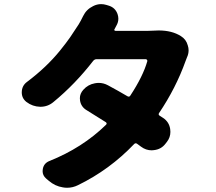

<svg xmlns="http://www.w3.org/2000/svg" viewBox="-20 -849 1040 926"><path d="M721.7 -701.2Q733.4 -702.1 745.1 -702.1Q809.6 -702.1 852.5 -674.8Q877.9 -659.2 885.7 -629.9Q889.6 -618.2 889.6 -606.4Q889.6 -588.9 881.8 -572.3Q877.9 -563.5 875 -554.7Q828.1 -423.8 747.1 -303.7Q742.2 -295.9 750 -291Q758.8 -285.2 766.6 -280.3Q795.9 -260.7 800.8 -226.6Q801.8 -219.7 801.8 -212.9Q801.8 -186.5 785.2 -165L778.3 -156.2Q757.8 -128.9 722.7 -125Q716.8 -124 711.9 -124Q683.6 -124 660.2 -141.6Q651.4 -148.4 641.6 -155.3Q633.8 -161.1 627 -154.3Q508.8 -30.3 356.4 43.9Q331.1 56.6 303.7 56.6Q293 56.6 283.2 54.7Q245.1 48.8 214.8 22.5L202.1 11.7Q185.5 -2.9 185.5 -23.4Q185.5 -28.3 186.5 -34.2Q191.4 -61.5 217.8 -72.3Q377 -135.7 491.2 -247.1Q498 -253.9 490.2 -259.8Q442.4 -290 396.5 -318.4Q371.1 -334 366.2 -363.3Q365.2 -369.1 365.2 -375Q365.2 -397.5 381.8 -416Q404.3 -441.4 437.5 -447.3Q447.3 -449.2 456.1 -449.2Q479.5 -449.2 501 -437.5Q551.8 -410.2 594.7 -384.8Q603.5 -379.9 608.4 -387.7Q669.9 -481.4 690.4 -553.7Q691.4 -556.6 689 -560.1Q686.5 -563.5 683.6 -563.5H445.3Q436.5 -563.5 429.7 -555.7Q342.8 -443.4 238.3 -357.4Q210.9 -334 174.8 -334Q173.8 -334 173.8 -334Q136.7 -335 107.4 -357.4Q85 -375 85 -403.3Q85 -435.5 110.4 -454.1Q157.2 -489.3 197.3 -527.3Q237.3 -565.4 268.6 -604Q299.8 -642.6 318.4 -669.4Q336.9 -696.3 359.4 -731.4Q369.1 -747.1 380.9 -771.5Q396.5 -803.7 428.7 -819.3Q447.3 -829.1 467.8 -829.1Q480.5 -829.1 493.2 -825.2L505.9 -821.3Q536.1 -811.5 546.9 -781.2Q550.8 -769.5 550.8 -758.8Q550.8 -741.2 541 -724.6Q537.1 -716.8 532.2 -708Q530.3 -706.1 531.7 -703.1Q533.2 -700.2 537.1 -700.2H693.4Q706.1 -700.2 721.7 -701.2Z"/></svg>

Font: Gen Jyuu GothicX Heavy
Style: Bold
Weight: 900
Designer: [Source Han Sans]
Ryoko NISHIZUKA  (kana & ideographs); Paul D. Hunt (Latin, Greek & Cyrillic); Wenlong ZHANG  (bopomofo
Version: Version 1.002.20150607